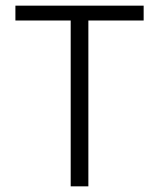

<svg xmlns="http://www.w3.org/2000/svg" viewBox="-20 -659 562 679"><path d="M230 0V-629.5H292.5V0ZM34.5 -586.5V-639H488V-586.5Z"/></svg>

Font: Anek Bangla Medium Light
Style: Regular
Weight: 300
Version: Version 1.003